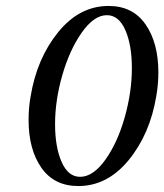

<svg xmlns="http://www.w3.org/2000/svg" viewBox="-20 -615 552 645"><path d="M339 -564Q296 -564 255 -506Q214 -448 189.5 -363Q165 -278 165 -198Q165 -121 187 -71Q209 -21 249 -21Q293 -21 334 -78.5Q375 -136 399 -221Q423 -306 423 -386Q423 -464 401 -514Q379 -564 339 -564ZM83 -292Q104 -419 175.5 -507Q247 -595 345 -595Q426 -595 469 -533Q512 -471 512 -372Q512 -331 505 -292Q484 -165 412.5 -77.5Q341 10 243 10Q162 10 119 -51.5Q76 -113 76 -212Q76 -254 83 -292Z"/></svg>

Font: Judson
Style: Italic
Weight: 400
Italic angle: -9.5°
Version: Version 20110429